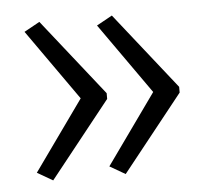

<svg xmlns="http://www.w3.org/2000/svg" viewBox="-38 -571 510 467"><g transform="rotate(-5 217.5 -337.5)"><path d="M399 -330V-344L251 -531L213 -510L335 -337L213 -166L251 -144ZM222 -330V-344L74 -531L36 -510L158 -337L36 -166L74 -144Z"/></g></svg>

Font: Noto Sans Malayalam UI Condensed Light
Style: Regular
Weight: 300
Width: 3
Designer: Jelle Bosma - Monotype Design Team
Foundry: Monotype Imaging Inc.
Version: Version 2.104